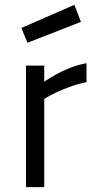

<svg xmlns="http://www.w3.org/2000/svg" viewBox="-20 -770 396 790"><path d="M87 -500H162V-434Q186 -450 213 -465Q236 -478 267.5 -490.5Q299 -503 336 -510V-432Q301 -425 269.5 -413.5Q238 -402 214 -391Q186 -378 162 -363V0H87ZM286 -750 313 -680 93 -594 68 -655Z"/></svg>

Font: TitilliumText22L 400 wt
Style: 400 wt
Weight: 400
Designer: Campivisivi
Foundry: Campivisivi
Version: 1.000